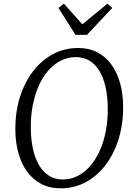

<svg xmlns="http://www.w3.org/2000/svg" viewBox="-20 -1014 727 1044"><path d="M310.5 10Q250 10 204.2 -14Q158.5 -38 127.5 -80.8Q96.5 -123.5 80.5 -180.2Q64.5 -237 63.5 -302.5Q62 -399.5 87 -481.5Q112 -563.5 158.2 -624.5Q204.5 -685.5 267.2 -719.2Q330 -753 404 -753Q465.5 -753 511.2 -728.5Q557 -704 587.2 -661Q617.5 -618 633 -562Q648.5 -506 649.5 -442.5Q651 -346.5 626.8 -264.2Q602.5 -182 556.8 -120.5Q511 -59 448.2 -24.5Q385.5 10 310.5 10ZM321.5 -38Q364 -38 401.8 -57Q439.5 -76 470 -111Q500.5 -146 522.5 -194.8Q544.5 -243.5 555.8 -303.2Q567 -363 566 -431Q565 -491.5 553.8 -541.5Q542.5 -591.5 520.8 -627.8Q499 -664 467 -683.8Q435 -703.5 392 -703.5Q349.5 -703.5 311.8 -684.8Q274 -666 243.5 -631.5Q213 -597 191.2 -548.5Q169.5 -500 158 -440.5Q146.5 -381 147.5 -313Q148.5 -251.5 160 -201Q171.5 -150.5 193.5 -114Q215.5 -77.5 247.5 -57.8Q279.5 -38 321.5 -38ZM390.5 -824.5 298 -971 327.5 -994Q352.5 -966 377.5 -938Q402.5 -910 427.5 -882Q461.5 -910 496 -938Q530.5 -966 564.5 -994L590.5 -971L453 -824.5Z"/></svg>

Font: Merriweather Light
Style: Italic
Weight: 300
Italic angle: -7.8°
Designer: Eben Sorkin
Foundry: Eben Sorkin
Version: Version 2.101